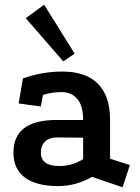

<svg xmlns="http://www.w3.org/2000/svg" viewBox="-20 -769 591 813"><path d="M370 -20Q300 19 227 19Q134 19 85.5 -17Q37 -53 37 -122Q36 -261 220 -261H332Q332 -322 307 -350.5Q282 -379 242 -379Q220 -379 200.5 -376Q181 -373 162 -367L153 -318L59 -331L77 -437Q117 -451 158.5 -458.5Q200 -466 245 -466Q343 -466 394.5 -414.5Q446 -363 446 -263V-97L530 -70L499 24ZM223 -187Q189 -187 171 -170Q153 -153 153 -123Q153 -66 231 -66Q286 -66 332 -95V-186ZM248 -509 89 -692 167 -749 296 -542Z"/></svg>

Font: Podkova
Style: Bold
Weight: 700
Designer: Ilya Yudin
Foundry: Cyreal (www.cyreal.org)
Version: Version 2.102; ttfautohint (v1.8.1.43-b0c9)